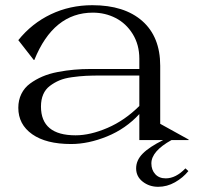

<svg xmlns="http://www.w3.org/2000/svg" viewBox="-20 -534 769 732"><path d="M365.2 -246.1Q332 -246.1 307.6 -244.9Q283.2 -243.7 254.6 -239.7Q226.1 -235.8 206.5 -227.5Q187 -219.2 170.2 -206.5Q153.3 -193.8 144.8 -174.1Q136.2 -154.3 136.2 -127.9Q136.2 -18.1 268.1 -18.1Q324.2 -18.1 389.9 -46.4Q455.6 -74.7 511.2 -129.9V-246.1ZM49.8 -123Q49.8 -152.3 61.5 -176Q73.2 -199.7 94.5 -215.3Q115.7 -231 141.8 -242.2Q168 -253.4 200.2 -259.5Q232.4 -265.6 262.5 -268.3Q292.5 -271 325.2 -271H511.2V-310.1Q511.2 -363.3 486.1 -404.1Q460.9 -444.8 420.9 -465.3Q380.9 -485.8 334 -485.8Q183.6 -485.8 110.8 -305.2H108.9L49.8 -380.9Q101.1 -444.8 173.8 -479.5Q246.6 -514.2 332 -514.2Q454.1 -514.2 522.5 -453.9Q590.8 -393.6 590.8 -283.2V-62L699.2 -2V0H633.8Q557.1 42.5 557.1 88.9Q557.1 113.8 571.8 129.9Q586.4 146 611.8 146Q650.4 146 687 107.9L698.2 118.2Q677.7 143.6 647.2 160.9Q616.7 178.2 583 178.2Q549.3 178.2 524.2 158.7Q499 139.2 499 107.9Q499 77.1 523.9 51.8Q548.8 26.4 602.1 0H511.2V-99.1Q459.5 -43 388.2 -13.9Q316.9 15.1 251 15.1Q155.8 15.1 102.8 -22.2Q49.8 -59.6 49.8 -123Z"/></svg>

Font: Messapia
Style: Regular
Weight: 400
Designer: Luca Marsano
Foundry: Collletttivo
Version: Version 1.000;FEAKit 1.0